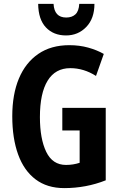

<svg xmlns="http://www.w3.org/2000/svg" viewBox="-20 -956 614 986"><path d="M300 -402H523V-30Q422 10 310 10Q222 10 162.5 -35Q103 -80 73 -163Q43 -246 43 -359Q43 -471 77 -552.5Q111 -634 176.5 -679Q242 -724 336 -724Q388 -724 433 -711.5Q478 -699 513 -679L473 -566Q410 -606 341 -606Q264 -606 224.5 -541.5Q185 -477 185 -355Q185 -243 217.5 -176Q250 -109 319 -109Q356 -109 389 -120V-286H300ZM465 -936Q465 -861 423 -817.5Q381 -774 319 -774Q255 -774 216 -815Q177 -856 176 -936H255Q259 -866 320 -866Q350 -866 367.5 -882.5Q385 -899 387 -936Z"/></svg>

Font: Noto Sans Myanmar ExtraCondensed
Style: Bold
Weight: 700
Width: 2
Designer: Monotype Design Team
Foundry: Monotype Imaging Inc.
Version: Version 2.107; ttfautohint (v1.8.4.7-5d5b)